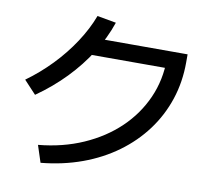

<svg xmlns="http://www.w3.org/2000/svg" viewBox="-90 -916 1179 1059"><g transform="rotate(10 500.0 -386.0)"><path d="M172 -55Q309 -68 422.5 -118Q536 -168 618 -246.5Q700 -325 745 -426.5Q790 -528 790 -645L835 -595H345V-690H898V-645Q898 -535 865.5 -437Q833 -339 772 -257Q711 -175 625.5 -112.5Q540 -50 433.5 -11Q327 28 203 40ZM40 -397Q115 -451 180 -518.5Q245 -586 294.5 -661.5Q344 -737 372 -812L478 -793Q448 -704 395 -620Q342 -536 270 -461.5Q198 -387 108 -324Z"/></g></svg>

Font: M PLUS 1 Code Medium
Style: Regular
Weight: 500
Designer: Coji Morishita
Foundry: UNDERFOREST DESIGN
Version: Version 1.002